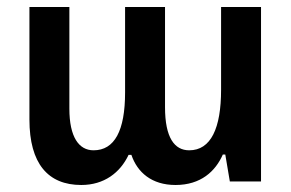

<svg xmlns="http://www.w3.org/2000/svg" viewBox="-20 -518 831 548"><path d="M212 10C277 10 323 -25 347 -76H355C372 -26 413 10 481 10C553 10 595 -29 616 -77H623L636 0H725V-498H611V-262C611 -152 582 -89 520 -89C478 -89 451 -125 451 -212V-498H337V-254C337 -145 307 -89 247 -89C205 -89 178 -127 178 -208V-498H64V-177C64 -51 117 10 212 10Z"/></svg>

Font: Noto Sans Armenian Condensed SemiBold
Style: Regular
Weight: 600
Width: 3
Designer: Monotype Design Team
Foundry: Monotype Imaging Inc.
Version: Version 2.008